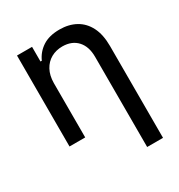

<svg xmlns="http://www.w3.org/2000/svg" viewBox="-178 -674 932 998"><g transform="rotate(-30 288.0 -174.5)"><path d="M160.6 -326.2V0H66.4V-545.9H156.7V-458H164.6Q183.6 -501 223.1 -526.9Q262.7 -552.7 324.7 -552.7Q379.9 -552.7 421.6 -529.8Q463.4 -506.8 486.6 -461.2Q509.8 -415.5 509.8 -346.7V204.1H414.6V-337.4Q414.6 -398.9 382.6 -433.8Q350.6 -468.8 293.9 -469.2Q255.9 -469.2 225.8 -452.4Q195.8 -435.5 178.5 -403.6Q161.1 -371.6 160.6 -326.2Z"/></g></svg>

Font: Inter Cardless Tabular
Style: Regular
Weight: 400
Designer: Rasmus Andersson
Foundry: rsms
Version: Version 4.000;git-4fc901f